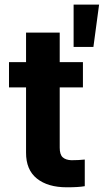

<svg xmlns="http://www.w3.org/2000/svg" viewBox="-20 -797 445 824"><path d="M335.9 -421.9H236.3V-163.1Q236.3 -133.8 249 -122.1Q261.7 -110.4 286.1 -109.4Q317.4 -109.4 343.8 -112.3V2Q317.9 6.8 266.6 6.8Q185.1 6.8 138.2 -30.8Q91.3 -68.4 91.8 -142.6V-421.9H18.6V-530.3H91.8V-657.2H236.3V-530.3H335.9ZM295.9 -777.3H405.3L380.9 -595.7H295.9Z"/></svg>

Font: Pretendard Std
Style: Bold
Weight: 700
Designer: Base glyphs from Inter by Rasmus Andersson; Hangeul glyphs from Noto Sans CJK(Source Han Sans) by Jang Soo-young and Kan
Foundry: Kil Hyung-jin
Version: Version 1.309